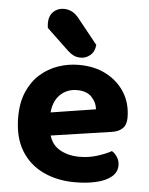

<svg xmlns="http://www.w3.org/2000/svg" viewBox="-53 -776 648 835"><g transform="rotate(5 271.0 -358.5)"><path d="M127 -170 121 -270 369 -309Q367 -337 345 -361Q323 -385 280 -385Q235 -385 205 -354.5Q175 -324 173 -268L178 -199Q187 -144 225 -120.5Q263 -97 315 -97Q357 -97 394 -109Q431 -121 454 -134Q469 -125 478.5 -109Q488 -93 488 -75Q488 -45 464.5 -25Q441 -5 399.5 5Q358 15 305 15Q228 15 166.5 -14Q105 -43 70 -101Q35 -159 35 -246Q35 -310 55.5 -357Q76 -404 110.5 -434.5Q145 -465 188.5 -480Q232 -495 279 -495Q348 -495 399.5 -467.5Q451 -440 480 -393Q509 -346 509 -284Q509 -253 492 -237Q475 -221 445 -217ZM227 -551 130 -643Q129 -647 128.5 -653.5Q128 -660 128 -664Q128 -696 146.5 -714Q165 -732 192 -732Q210 -732 226 -724.5Q242 -717 257 -699L346 -588Q343 -558 324.5 -542.5Q306 -527 284 -527Q266 -527 253 -533Q240 -539 227 -551Z"/></g></svg>

Font: Baloo Bhaijaan 2
Style: Bold
Weight: 700
Designer: Sanskriti Dholi, Noopur Datye and Ek Type
Foundry: Ek Type
Version: Version 1.701